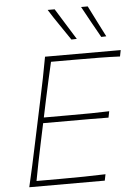

<svg xmlns="http://www.w3.org/2000/svg" viewBox="-63 -1017 752 1064"><g transform="rotate(-5 313.5 -485.0)"><path d="M56 0Q70.5 -61 82.5 -117Q94.5 -173 108.5 -238.5L158 -472Q172.5 -539.5 183.8 -596Q195 -652.5 206 -713H627L620 -678Q567 -680.5 506.2 -681.2Q445.5 -682 363 -682H236.5Q224.5 -629.5 213.2 -579.5Q202 -529.5 190 -473L170 -378H309Q381 -378 433.2 -378.5Q485.5 -379 534 -381L527 -346Q475.5 -347 423.5 -347Q371.5 -347 301 -347H163.5L141 -241Q129 -184.5 118.8 -134Q108.5 -83.5 99 -31H231Q301 -31 363.2 -32Q425.5 -33 483 -35L476 0ZM360 -795Q331 -838.5 301 -881.8Q271 -925 243 -970H282Q307.5 -929.5 335 -884.5Q362.5 -839.5 390 -796ZM526 -795Q501.5 -838.5 477 -882.5Q452.5 -926.5 429 -970H466Q487 -929.5 509 -884.5Q531 -839.5 554 -796Z"/></g></svg>

Font: Commissioner Flair Thin
Style: Italic
Weight: 100
Italic angle: -12°
Designer: Kostas Bartsokas
Foundry: Kostas Bartsokas
Version: Version 1.000; ttfautohint (v1.8.3)